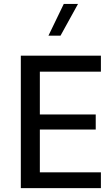

<svg xmlns="http://www.w3.org/2000/svg" viewBox="-20 -975 572 995"><path d="M502.9 -82V0H87.9V-686.5H502.9V-603.5H186.5V-381.8H476.1V-303.7H186.5V-82ZM310.5 -954.6H384.3L293.5 -790H231Z"/></svg>

Font: Estedad-FD Medium
Style: Regular
Weight: 500
Designer: Amin Abedi
Version: Version 7.3